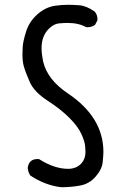

<svg xmlns="http://www.w3.org/2000/svg" viewBox="-20 -786 540 804"><path d="M236 -2Q169 -10 107 -51Q98 -64 96 -83Q101 -120 137 -120H143Q208 -79 265 -79Q300 -79 321 -102Q338 -121 338 -150Q338 -154 336.5 -174Q335 -194 320.5 -225.5Q306 -257 270 -293Q234 -329 178.5 -365Q123 -401 104.5 -443Q86 -485 79 -511Q74 -530 74 -558Q74 -566 75 -588.5Q76 -611 89 -653Q102 -695 136 -725.5Q170 -756 211 -762Q238 -766 267 -766Q282 -766 311.5 -764Q341 -762 376 -738Q388 -725 388 -706V-701L378 -682Q364 -672 347 -672H341Q310 -690 262 -690Q248 -690 226.5 -688Q205 -686 184 -665Q154 -635 154 -584Q154 -561 161 -527Q179 -452 264 -395Q413 -295 413 -150Q413 -137 410 -107Q407 -77 380.5 -46.5Q354 -16 315.5 -9Q277 -2 236 -2Z"/></svg>

Font: Xiaolai SC
Style: Regular
Weight: 400
Designer: Nozomi Seto 瀬戸のぞみ
Version: Version 3.11;December 4, 2020;FontCreator 13.0.0.2613 64-bit